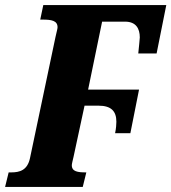

<svg xmlns="http://www.w3.org/2000/svg" viewBox="-41 -734 673 754"><path d="M-21 0H284L298 -57H296C265 -57 241 -60 241 -85C241 -90 244 -102 248 -119L291 -319H346C395 -319 416 -298 416 -256C416 -248 415 -229 411 -211H471L505 -382H305L360 -649H450C493 -649 508 -622 508 -587C508 -579 504 -547 502 -524H574L612 -714H129L117 -657H127C161 -657 185 -653 185 -627C185 -621 182 -612 177 -589L77 -114C67 -65 36 -57 3 -57H-7Z"/></svg>

Font: Noto Serif ExtraCondensed Black
Style: Italic
Weight: 900
Width: 2
Italic angle: -12°
Designer: Monotype Design Team
Foundry: Monotype Imaging Inc.
Version: Version 2.014